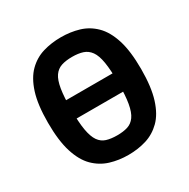

<svg xmlns="http://www.w3.org/2000/svg" viewBox="-163 -865 1014 1028"><g transform="rotate(-30 344.0 -350.5)"><path d="M153 -408H520L521 -295H153ZM344 13Q285 13 233 -3Q181 -19 141 -58.5Q101 -98 78.5 -169.5Q56 -241 56 -352Q56 -463 78.5 -533.5Q101 -604 141 -643.5Q181 -683 233 -698.5Q285 -714 344 -714Q403 -714 455 -698.5Q507 -683 547 -643.5Q587 -604 609.5 -533.5Q632 -463 632 -352Q632 -241 609.5 -169.5Q587 -98 547 -58.5Q507 -19 455.5 -3Q404 13 344 13ZM344 -108Q382 -108 409 -116.5Q436 -125 454 -150Q472 -175 480.5 -223.5Q489 -272 489 -350Q489 -428 481 -476.5Q473 -525 455 -550Q437 -575 409.5 -584Q382 -593 344 -593Q305 -593 277.5 -584Q250 -575 232.5 -550Q215 -525 207 -476.5Q199 -428 199 -350Q199 -271 207.5 -223Q216 -175 233.5 -150Q251 -125 278.5 -116.5Q306 -108 344 -108Z"/></g></svg>

Font: Ruda ExtraBold
Style: Regular
Weight: 800
Designer: Mariela Monsalve and Angelina Sanchez
Foundry: Mariela Monsalve and Angelina Sanchez
Version: Version 2.000